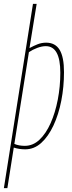

<svg xmlns="http://www.w3.org/2000/svg" viewBox="-41 -760 372 990"><path d="M-21 210 129 -740H148L111 -512Q133 -524 153.5 -532Q174 -540 197 -540Q244 -540 266.5 -503Q289 -466 289 -388Q289 -312 275 -240.5Q261 -169 234.5 -112.5Q208 -56 171.5 -23Q135 10 89 10Q58 10 30 1L-3 210ZM87 -8Q129 -8 162.5 -39.5Q196 -71 220 -125Q244 -179 257 -246.5Q270 -314 270 -385Q270 -522 195 -522Q175 -522 151 -513Q127 -504 108 -491L33 -18Q56 -8 87 -8Z"/></svg>

Font: Georama Condensed Thin
Style: Italic
Weight: 100
Width: 3
Italic angle: -9°
Designer: Jean-Baptiste Levee
Foundry: Production Type
Version: Version 1.000